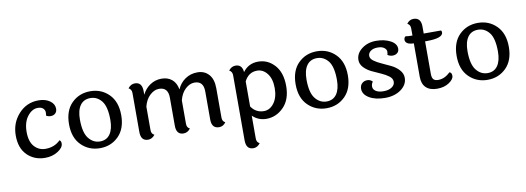

<svg xmlns="http://www.w3.org/2000/svg" viewBox="-67 -1085 4835 1764"><g transform="rotate(-10 2350.5 -203.5)"><path d="M457 -419Q457 -391 440 -375.5Q423 -360 397.5 -360Q372 -360 355 -372Q358 -382 358 -402.5Q358 -423 341.5 -439Q325 -455 292 -455Q238 -455 195.5 -400Q153 -345 153 -254.5Q153 -164 194.5 -118Q236 -72 298 -72Q382 -72 437 -127Q452 -119 452 -95Q452 -57 400.5 -24Q349 9 281 9Q181 9 115 -56Q49 -121 49 -239Q49 -357 124 -439.5Q199 -522 310 -522Q374 -522 415.5 -492.5Q457 -463 457 -419Z M655 -282Q655 -159 698 -105.5Q741 -52 803 -52Q865 -52 897.5 -99Q930 -146 930 -231Q930 -355 888 -407.5Q846 -460 783.5 -460Q721 -460 688 -414Q655 -368 655 -282ZM549 -256.5Q549 -383 619 -452.5Q689 -522 792.5 -522Q896 -522 966 -452Q1036 -382 1036 -256Q1036 -130 966 -60.5Q896 9 793 9Q690 9 619.5 -60.5Q549 -130 549 -256.5Z M1939 -347V-74Q1939 -38 1966 -26Q1943 9 1903 9Q1834 9 1834 -75V-337Q1834 -434 1750 -434Q1705 -434 1664.5 -396Q1624 -358 1608 -293V-74Q1608 -38 1636 -26Q1610 9 1572 9Q1504 9 1504 -75V-337Q1504 -434 1419 -434Q1374 -434 1333.5 -396Q1293 -358 1277 -293V-74Q1277 -38 1305 -26Q1279 9 1241 9Q1173 9 1173 -75V-438Q1173 -473 1145 -487Q1171 -522 1209 -522Q1277 -522 1277 -437V-404Q1303 -458 1351 -490Q1399 -522 1457.5 -522Q1516 -522 1554.5 -490Q1593 -458 1604 -396Q1628 -453 1678 -487.5Q1728 -522 1793 -522Q1858 -522 1898.5 -477.5Q1939 -433 1939 -347Z M2335 -65Q2390 -65 2429 -117Q2468 -169 2468 -256Q2468 -343 2429.5 -392.5Q2391 -442 2335 -442Q2256 -442 2216 -363V-129Q2259 -65 2335 -65ZM2112 169V-438Q2112 -473 2084 -487Q2110 -522 2148 -522Q2210 -522 2216 -450Q2269 -522 2359 -522Q2449 -522 2512 -452.5Q2575 -383 2575 -257Q2575 -131 2506 -61Q2437 9 2345 9Q2270 9 2216 -43V170Q2216 206 2244 218Q2218 254 2180 254Q2112 254 2112 169Z M2769 -282Q2769 -159 2812 -105.5Q2855 -52 2917 -52Q2979 -52 3011.5 -99Q3044 -146 3044 -231Q3044 -355 3002 -407.5Q2960 -460 2897.5 -460Q2835 -460 2802 -414Q2769 -368 2769 -282ZM2663 -256.5Q2663 -383 2733 -452.5Q2803 -522 2906.5 -522Q3010 -522 3080 -452Q3150 -382 3150 -256Q3150 -130 3080 -60.5Q3010 9 2907 9Q2804 9 2733.5 -60.5Q2663 -130 2663 -256.5Z M3648 -416Q3648 -391 3631 -376.5Q3614 -362 3587.5 -362Q3561 -362 3540 -377Q3545 -387 3545 -407Q3545 -427 3524 -443Q3503 -459 3462.5 -459Q3422 -459 3398 -441Q3374 -423 3374 -396.5Q3374 -370 3403.5 -348.5Q3433 -327 3475 -308.5Q3517 -290 3559.5 -269Q3602 -248 3631.5 -215Q3661 -182 3661 -142Q3661 -78 3601.5 -34.5Q3542 9 3452.5 9Q3363 9 3306 -24.5Q3249 -58 3248 -110Q3248 -143 3268 -161.5Q3288 -180 3317.5 -180Q3347 -180 3366 -158Q3351 -140 3351 -114Q3351 -88 3376.5 -71Q3402 -54 3449.5 -54Q3497 -54 3526 -74Q3555 -94 3555 -124Q3555 -154 3525.5 -176.5Q3496 -199 3454.5 -217Q3413 -235 3371 -255Q3329 -275 3299.5 -306Q3270 -337 3270 -376Q3270 -437 3325.5 -479.5Q3381 -522 3459 -522Q3537 -522 3592.5 -492.5Q3648 -463 3648 -416Z M3903 -439V-136Q3903 -100 3916.5 -84.5Q3930 -69 3961 -69Q4022 -69 4073 -120Q4095 -116 4095 -84Q4095 -52 4049.5 -21.5Q4004 9 3937.5 9Q3871 9 3834.5 -25.5Q3798 -60 3798 -128V-439Q3757 -440 3738 -452.5Q3719 -465 3719 -485Q3719 -505 3734 -516Q3762 -512 3787 -512H3798V-578Q3798 -614 3770 -626Q3794 -661 3833 -661Q3903 -661 3903 -577V-512H4065Q4071 -503 4071 -494Q4071 -439 3915 -439Z M4271 -282Q4271 -159 4314 -105.5Q4357 -52 4419 -52Q4481 -52 4513.5 -99Q4546 -146 4546 -231Q4546 -355 4504 -407.5Q4462 -460 4399.5 -460Q4337 -460 4304 -414Q4271 -368 4271 -282ZM4165 -256.5Q4165 -383 4235 -452.5Q4305 -522 4408.5 -522Q4512 -522 4582 -452Q4652 -382 4652 -256Q4652 -130 4582 -60.5Q4512 9 4409 9Q4306 9 4235.5 -60.5Q4165 -130 4165 -256.5Z"/></g></svg>

Font: Laila Medium
Style: Regular
Weight: 500
Designer: Hitesh Malaviya
Foundry: Indian Type Foundry
Version: Version 1.302;PS 1.0;hotconv 1.0.78;makeotf.lib2.5.61930; tt